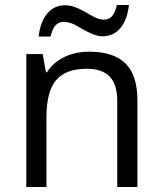

<svg xmlns="http://www.w3.org/2000/svg" viewBox="-20 -753 654 773"><path d="M391.6 -606.9Q362.3 -606.9 311.5 -636.2Q293 -647 285.2 -651.4Q258.8 -665 237.3 -665Q215.8 -665 203.4 -650.9Q190.9 -636.7 183.6 -606H135.7Q142.1 -665 170.2 -698.5Q198.2 -731.9 242.7 -731.9Q276.4 -731.9 326.2 -703.1Q333.5 -698.2 338.4 -695.8Q343.3 -693.4 348.4 -690.4Q353.5 -687.5 355.7 -686.5Q357.9 -685.5 362.5 -683.1Q367.2 -680.7 369.9 -679.7Q372.6 -678.7 376.5 -677.2Q380.4 -675.8 383.3 -675.3Q392.1 -673.8 396 -673.8Q418.9 -673.8 430.9 -687.5Q442.9 -701.2 450.7 -732.9H499Q492.7 -673.3 464.8 -640.1Q437 -606.9 391.6 -606.9ZM338.9 -544.9Q437 -544.9 485.1 -497.6Q533.2 -450.2 533.2 -349.1V0H452.1V-346.2Q452.1 -412.1 422.1 -444.1Q392.1 -476.1 329.1 -476.1Q244.6 -476.1 205.8 -430.2Q167 -384.3 167 -280.8V0H85.9V-535.2H151.9L165 -461.9H168.9Q193.8 -501.5 238.5 -523.2Q283.2 -544.9 338.9 -544.9Z"/></svg>

Font: Open Sans Hebrew
Style: Regular
Weight: 400
Foundry: Ascender Corporation, Yanek Iontef
Version: Version 2.001;PS 002.001;hotconv 1.0.70;makeotf.lib2.5.58329